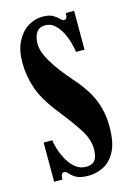

<svg xmlns="http://www.w3.org/2000/svg" viewBox="-112 -769 578 840"><g transform="rotate(-15 177.0 -349.0)"><path d="M184 13.5Q145.5 13.5 127.2 2.8Q109 -8 100.2 -18.8Q91.5 -29.5 81.5 -29.5Q67 -29.5 67 0H29.5V-177.5H68.5Q69.5 -165.5 76.5 -141Q83.5 -116.5 97.5 -90Q111.5 -63.5 132.8 -45.2Q154 -27 183 -27Q211 -27 223 -43.5Q235 -60 235 -93.5Q235 -137 206 -182.5Q177 -228 128.5 -289Q69 -364 49.5 -422.2Q30 -480.5 30 -538.5Q30 -595 49.5 -633.5Q69 -672 100 -691.5Q131 -711 166 -711Q197 -711 213.2 -701.5Q229.5 -692 238.2 -682.2Q247 -672.5 256 -672.5Q262.5 -672.5 266 -678Q269.5 -683.5 270 -700H307.5V-524H269Q267.5 -538.5 261.2 -562.8Q255 -587 242.8 -612Q230.5 -637 212 -654.2Q193.5 -671.5 168 -671.5Q142 -671.5 128.8 -652.8Q115.5 -634 115.5 -601.5Q115.5 -564.5 144.8 -516.5Q174 -468.5 224.5 -411Q278.5 -351 302.2 -294.8Q326 -238.5 326 -171Q326 -97 303.8 -57.2Q281.5 -17.5 248.8 -2Q216 13.5 184 13.5Z"/></g></svg>

Font: Imbue 10pt ExtraBold
Style: Regular
Weight: 800
Designer: Tyler Finck
Foundry: Etcetera Type Company
Version: Version 1.102; ttfautohint (v1.8.3)